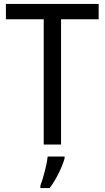

<svg xmlns="http://www.w3.org/2000/svg" viewBox="-20 -734 532 975"><path d="M290 0V-636H481V-714H10V-636H202V0ZM308 70V61H222C218 103 198 175 185 209V221H232C265 179 297 111 308 70Z"/></svg>

Font: Noto Sans Thai Looped SemiCondensed
Style: Regular
Weight: 400
Width: 4
Designer: Sasikarn Vongin, Ben Mitchell
Foundry: The Fontpad Ltd
Version: Version 1.001